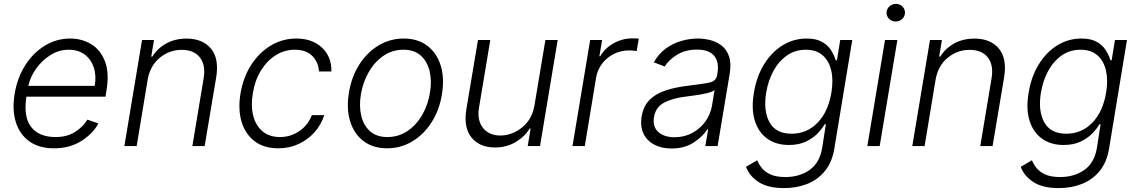

<svg xmlns="http://www.w3.org/2000/svg" viewBox="-20 -751 5852 987"><path d="M257.1 11.4Q180.8 11.4 130.9 -24.3Q81 -60 61.3 -123.4Q41.5 -186.8 55.4 -269.5Q69.2 -352.3 110.1 -416.2Q150.9 -480.1 210.8 -516.5Q270.6 -552.9 341.3 -552.9Q400.6 -552.9 448.5 -524Q496.4 -495 519.5 -435.7Q542.6 -376.4 527.3 -285.2L522.4 -253.9H115.8Q99.8 -151.3 139.6 -98.9Q179.3 -46.5 266 -46.5Q324.6 -46.5 366.1 -73Q407.7 -99.4 429.3 -136L485.8 -116.5Q458.8 -65 399.1 -26.8Q339.5 11.4 257.1 11.4ZM125.4 -309.7H467Q475.9 -362.2 462 -404.3Q448.2 -446.4 415 -470.9Q381.7 -495.4 332.7 -495.4Q284.4 -495.4 241.3 -469.1Q198.2 -442.8 167.4 -400.6Q136.7 -358.3 125.4 -309.7Z M739 -340.9 682.5 0H619.3L710.2 -545.5H771.7L757.5 -459.9H763.1Q788.7 -501.8 834 -527.2Q879.3 -552.6 939.3 -552.6Q1021.3 -552.6 1064.3 -501.4Q1107.2 -450.3 1091.3 -353.3L1032 0H968.8L1027 -349.4Q1038 -416.2 1007.8 -455.4Q977.6 -494.7 914.1 -494.7Q849.8 -494.7 800.6 -453.5Q751.4 -412.3 739 -340.9Z M1410.5 11.4Q1336.6 11.4 1288.7 -25.2Q1240.8 -61.8 1221.8 -125.5Q1202.8 -189.3 1216.3 -270.2Q1229.8 -352.6 1270.6 -416.4Q1311.4 -480.1 1371.6 -516.5Q1431.8 -552.9 1503.2 -552.9Q1585.2 -552.9 1635.1 -506.2Q1685 -459.5 1683.6 -383.5H1619.7Q1617.2 -430.8 1585.6 -463.1Q1554 -495.4 1495.7 -495.4Q1442.8 -495.4 1397.7 -467.2Q1352.6 -438.9 1321.6 -388.7Q1290.5 -338.4 1279.8 -272.4Q1268.5 -206 1282 -155Q1295.5 -104 1330.4 -75.3Q1365.4 -46.5 1419 -46.5Q1473.7 -46.5 1518.5 -76.9Q1563.2 -107.2 1583.1 -159.1H1647Q1631 -109.7 1596.8 -71.2Q1562.5 -32.7 1514.9 -10.7Q1467.3 11.4 1410.5 11.4Z M1970.2 11.4Q1898.4 11.4 1849.6 -25Q1800.8 -61.4 1780.4 -126.1Q1759.9 -190.7 1773.8 -275.2Q1787.3 -357.6 1827.6 -420.1Q1867.9 -482.6 1926.8 -517.8Q1985.8 -552.9 2055 -552.9Q2127.1 -552.9 2176 -516.3Q2224.8 -479.8 2245.2 -415.1Q2265.6 -350.5 2251.8 -265.6Q2238.3 -183.9 2198 -121.4Q2157.7 -58.9 2098.7 -23.8Q2039.8 11.4 1970.2 11.4ZM1971.2 -46.5Q2029.1 -46.5 2074.9 -77.6Q2120.7 -108.7 2150.6 -160.7Q2180.4 -212.7 2190.3 -275.2Q2200.3 -335.2 2188.4 -385.1Q2176.5 -435 2143.1 -465.2Q2109.7 -495.4 2054.3 -495.4Q1996.8 -495.4 1951 -464Q1905.2 -432.5 1875.4 -380.3Q1845.5 -328.1 1835.2 -265.6Q1825.3 -206 1837 -156.1Q1848.7 -106.2 1882.3 -76.3Q1915.8 -46.5 1971.2 -46.5Z M2727.3 -208.5 2783.7 -545.5H2846.9L2756 0H2692.8L2707.7 -90.6H2703.1Q2677.6 -48.7 2630.9 -20.8Q2584.2 7.1 2524.1 7.1Q2445.7 7.1 2403.8 -44Q2361.9 -95.2 2377.8 -192.1L2437.1 -545.5H2500.4L2442.1 -196Q2432.2 -132.1 2463.1 -93.2Q2494 -54.3 2552.9 -54.3Q2589.8 -54.3 2627 -72.1Q2664.1 -89.8 2691.6 -124.1Q2719.1 -158.4 2727.3 -208.5Z M2922.9 0 3013.8 -545.5H3075.3L3061.1 -461.6H3065.7Q3088.8 -502.8 3133.9 -528.2Q3179 -553.6 3230.5 -553.6Q3238.6 -553.6 3248 -553.4Q3257.5 -553.3 3263.8 -552.6L3252.8 -488.3Q3248.6 -489 3238.1 -490.4Q3227.6 -491.8 3214.8 -491.8Q3172.2 -491.8 3136 -473.9Q3099.8 -456 3075.6 -424.4Q3051.5 -392.8 3044.4 -352.3L2986.2 0Z M3431.5 12.4Q3382.1 12.4 3344.5 -6.9Q3306.8 -26.3 3288.5 -63Q3270.2 -99.8 3278.4 -152.3Q3287.6 -206.3 3319.8 -238.1Q3351.9 -269.9 3402 -286.2Q3452.1 -302.6 3514.9 -310Q3584.5 -318.5 3622.7 -325.6Q3660.9 -332.7 3666.2 -363.3L3668.3 -376.1Q3677.6 -431.8 3651.3 -464Q3625 -496.1 3563.2 -496.1Q3504.3 -496.1 3461.1 -470Q3418 -443.9 3397 -409.1L3340.9 -430.8Q3366.5 -475.5 3403.8 -502.3Q3441.1 -529.1 3483.7 -541Q3526.3 -552.9 3567.8 -552.9Q3599.1 -552.9 3631.6 -544.7Q3664.1 -536.6 3689.8 -516.5Q3715.6 -496.4 3727.8 -460.9Q3740.1 -425.4 3730.8 -370.4L3669 0H3605.8L3620.4 -86.3H3616.5Q3593.8 -50.1 3546.7 -18.8Q3499.6 12.4 3431.5 12.4ZM3447.4 -45.5Q3497.9 -45.5 3538.9 -67.6Q3579.9 -89.8 3606.5 -127.1Q3633.2 -164.4 3640.3 -209.2L3653.4 -288Q3642.8 -279.1 3616.1 -272.5Q3589.5 -266 3559.1 -261.7Q3528.8 -257.5 3506.4 -254.6Q3435.7 -246.1 3392.9 -222.7Q3350.1 -199.2 3342 -149.5Q3333.8 -100.1 3363.8 -72.8Q3393.8 -45.5 3447.4 -45.5Z M4011 215.9Q3927.2 215.9 3879.4 184.5Q3831.7 153.1 3815 106.5L3872.5 72.8Q3880.7 93.4 3896.7 113.3Q3912.6 133.2 3941.6 146.1Q3970.5 159.1 4017.8 159.1Q4089.8 159.1 4141.7 122.7Q4193.5 86.3 4206.3 10.3L4225.5 -112.6H4219.8Q4205.3 -87.7 4180.8 -63Q4156.2 -38.4 4120.2 -22Q4084.2 -5.7 4035.2 -5.7Q3969.8 -5.7 3924.5 -38Q3879.3 -70.3 3860.3 -130.5Q3841.3 -190.7 3855.5 -274.1Q3869 -357.2 3907.5 -419.9Q3946 -482.6 4002.7 -517.8Q4059.3 -552.9 4126.8 -552.9Q4176.8 -552.9 4207 -535.2Q4237.2 -517.4 4253 -491.7Q4268.8 -465.9 4275.9 -441.4H4282.3L4299.4 -545.5H4361.2L4268.8 14.2Q4257.1 83.5 4220.5 128.2Q4183.9 172.9 4129.8 194.4Q4075.6 215.9 4011 215.9ZM4049.4 -63.6Q4127.8 -63.6 4182.7 -120Q4237.6 -176.5 4253.9 -275.2Q4264.6 -339.1 4253 -388.8Q4241.5 -438.6 4208.6 -467Q4175.8 -495.4 4122.5 -495.4Q4067.5 -495.4 4025.4 -465.9Q3983.3 -436.4 3956.1 -386.5Q3929 -336.6 3918.7 -275.2Q3903.4 -181.5 3935.7 -122.5Q3968 -63.6 4049.4 -63.6Z M4438.6 0 4529.5 -545.5H4593L4502.1 0ZM4584.2 -640.3Q4564.3 -640.3 4550.6 -653.9Q4536.9 -667.6 4537.3 -686.8Q4538 -704.9 4552 -718Q4566.1 -731.2 4585.2 -731.2Q4605.1 -731.2 4619 -717.5Q4632.8 -703.8 4632.1 -684.7Q4631.7 -666.5 4617.5 -653.4Q4603.3 -640.3 4584.2 -640.3Z M4789.4 -340.9 4733 0H4669.7L4760.7 -545.5H4822.1L4807.9 -459.9H4813.6Q4839.1 -501.8 4884.4 -527.2Q4929.7 -552.6 4989.7 -552.6Q5071.7 -552.6 5114.7 -501.4Q5157.7 -450.3 5141.7 -353.3L5082.4 0H5019.2L5077.4 -349.4Q5088.4 -416.2 5058.2 -455.4Q5028.1 -494.7 4964.5 -494.7Q4900.2 -494.7 4851 -453.5Q4801.8 -412.3 4789.4 -340.9Z M5423.3 215.9Q5339.5 215.9 5291.7 184.5Q5244 153.1 5227.3 106.5L5284.8 72.8Q5293 93.4 5308.9 113.3Q5324.9 133.2 5353.9 146.1Q5382.8 159.1 5430 159.1Q5502.1 159.1 5554 122.7Q5605.8 86.3 5618.6 10.3L5637.8 -112.6H5632.1Q5617.5 -87.7 5593 -63Q5568.5 -38.4 5532.5 -22Q5496.4 -5.7 5447.4 -5.7Q5382.1 -5.7 5336.8 -38Q5291.5 -70.3 5272.5 -130.5Q5253.6 -190.7 5267.8 -274.1Q5281.2 -357.2 5319.8 -419.9Q5358.3 -482.6 5415 -517.8Q5471.6 -552.9 5539.1 -552.9Q5589.1 -552.9 5619.3 -535.2Q5649.5 -517.4 5665.3 -491.7Q5681.1 -465.9 5688.2 -441.4H5694.6L5711.6 -545.5H5773.4L5681.1 14.2Q5669.4 83.5 5632.8 128.2Q5596.2 172.9 5542.1 194.4Q5487.9 215.9 5423.3 215.9ZM5461.6 -63.6Q5540.1 -63.6 5595 -120Q5649.9 -176.5 5666.2 -275.2Q5676.8 -339.1 5665.3 -388.8Q5653.8 -438.6 5620.9 -467Q5588.1 -495.4 5534.8 -495.4Q5479.8 -495.4 5437.7 -465.9Q5395.6 -436.4 5368.4 -386.5Q5341.3 -336.6 5331 -275.2Q5315.7 -181.5 5348 -122.5Q5380.3 -63.6 5461.6 -63.6Z"/></svg>

Font: Inter Light  BETA
Style: Italic
Weight: 300
Italic angle: 9.39999°
Designer: Rasmus Andersson
Foundry: rsms
Version: Version 3.011;git-f93a4a705